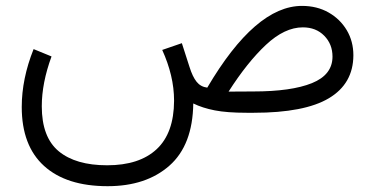

<svg xmlns="http://www.w3.org/2000/svg" viewBox="-20 -390 1297 664"><path d="M158.2 -194.8Q124.5 -103 124.5 -22.5Q124.5 84.5 183.1 133.1Q241.7 181.6 350.6 181.6Q461.9 181.6 521.7 126Q581.5 70.3 582 -41.5Q582 -85.4 571.5 -129.4Q561 -173.3 541 -217.3L608.9 -240.7L635.3 -158.7Q646 -124.5 659.9 -107.2Q673.8 -89.8 696.8 -86.9Q863.3 -369.6 1024.4 -369.6Q1076.2 -369.6 1116.2 -346.9Q1156.2 -324.2 1179.2 -285.6Q1202.1 -247.1 1202.1 -198.7Q1201.7 -100.6 1117.4 -50.3Q1033.2 0 857.9 0H833Q765.1 0 722.7 -8.3Q680.2 -16.6 648.4 -32.2Q646.5 111.8 565.9 182.9Q485.4 253.9 352.1 253.9Q209.5 253.9 132.3 183.8Q55.2 113.8 55.2 -20Q55.2 -117.7 96.2 -220.2ZM856 -73.7Q987.8 -73.7 1058.8 -102.5Q1129.9 -131.3 1129.9 -194.3Q1129.9 -237.3 1101.3 -266.4Q1072.8 -295.4 1027.3 -295.4Q964.4 -295.4 899.9 -235.1Q835.4 -174.8 770.5 -73.2Z"/></svg>

Font: Vazir Light FD-WOL
Style: Light-FD-WOL
Weight: 300
Designer: Saber Rastikerdar
Foundry: Saber Rastikerdar
Version: Version 30.1.0